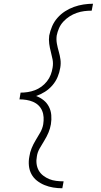

<svg xmlns="http://www.w3.org/2000/svg" viewBox="-20 -853 540 1026"><path d="M313 153Q288 153 264 149Q240 145 218 136Q196 127 177.5 112.5Q159 98 148 77.5Q137 57 134.5 32.5Q132 8 137 -17Q140 -39 149 -61Q158 -83 170.5 -103.5Q183 -124 195 -145Q207 -166 211 -189Q214 -208 213 -226.5Q212 -245 205 -261.5Q198 -278 185.5 -290Q173 -302 156.5 -309Q140 -316 121.5 -319Q103 -322 84 -322L90 -358Q109 -358 128.5 -361Q148 -364 166.5 -371Q185 -378 201.5 -390Q218 -402 231 -418.5Q244 -435 251 -453.5Q258 -472 261 -491Q265 -514 261 -535Q257 -556 251.5 -576.5Q246 -597 243 -619Q240 -641 243 -663Q248 -688 258.5 -712.5Q269 -737 287 -757.5Q305 -778 327.5 -792.5Q350 -807 375 -816Q400 -825 426 -829Q452 -833 477 -833L470 -796Q450 -796 430 -793.5Q410 -791 390 -784Q370 -777 352 -765.5Q334 -754 319 -738Q304 -722 295.5 -702.5Q287 -683 283 -663Q280 -641 284 -619.5Q288 -598 294 -577.5Q300 -557 303 -535.5Q306 -514 302 -491Q298 -466 288 -442Q278 -418 260.5 -397.5Q243 -377 220 -362.5Q197 -348 173 -340Q195 -332 213 -317.5Q231 -303 241.5 -282.5Q252 -262 254 -238Q256 -214 252 -189Q248 -166 239 -144.5Q230 -123 217 -102Q204 -81 192 -60Q180 -39 177 -17Q173 3 175.5 22.5Q178 42 187 58Q196 74 211 85.5Q226 97 243 104Q260 111 280 113.5Q300 116 320 116Z"/></svg>

Font: Iosevka Term Curly XLt Obl
Style: Regular
Weight: 200
Italic angle: -9°
Designer: Belleve Invis
Foundry: Belleve Invis
Version: Version 32.3.0